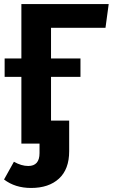

<svg xmlns="http://www.w3.org/2000/svg" viewBox="-24 -712 562 952"><path d="M499 -574H229V-422H375V-331H229V-114H319V38Q319 127 268.5 173.5Q218 220 130 220Q51 220 -4 178L45 90Q82 111 116 111Q172 111 172 47V0H82V-331H-1V-422H82V-692H515Z"/></svg>

Font: Fira Sans SemiBold
Style: Regular
Weight: 600
Designer: bBox Type GmbH & Carrois Corporate GbR & Edenspiekermann AG
Foundry: bBox Type GmbH & Carrois Corporate GbR & Edenspiekermann AG
Version: Version 4.301;PS 004.301;hotconv 1.0.88;makeotf.lib2.5.64775